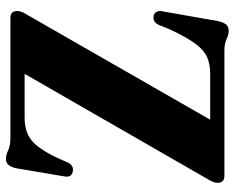

<svg xmlns="http://www.w3.org/2000/svg" viewBox="-90 -664 768 628"><g transform="rotate(-90 294.0 -350.0)"><path d="M561 -647.5 216.5 -46.5H365.5Q398.5 -46.5 421.5 -56.8Q444.5 -67 465.2 -95.2Q486 -123.5 511.5 -177.5L526.5 -214.5Q536 -235.5 556.5 -231.5Q565.5 -229.5 569.8 -220.8Q574 -212 570.5 -200L539 -21Q534.5 -2.5 527.8 5.8Q521 14 507 14Q495 14 480 7Q465 0 441.5 0H33Q10 0 10 -23Q10 -35 22 -54.5L366.5 -653.5H223.5Q177.5 -653.5 149.5 -631.2Q121.5 -609 91.5 -546.5L77.5 -514.5Q67.5 -491.5 46.5 -496Q26.5 -500.5 31 -523.5L57.5 -680Q64.5 -714.5 87.5 -714.5Q101.5 -714.5 116.5 -707.2Q131.5 -700 155.5 -700H549Q572 -700 572 -678Q572 -664.5 561 -647.5Z"/></g></svg>

Font: Fraunces 144pt S050
Style: Bold
Weight: 700
Version: Version 1.000; ttfautohint (v1.8.3)